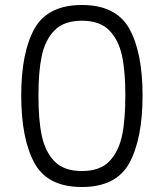

<svg xmlns="http://www.w3.org/2000/svg" viewBox="-20 -747 656 769"><path d="M65 -365C65 -365 65 -365 65 -365C65 -248 83 -158 118 -94C153 -30 216 2 308 2C308 2 308 2 308 2C399 2 463 -30 498 -94C533 -158 551 -248 551 -365C551 -365 551 -365 551 -365C551 -480 533 -569 498 -632C463 -695 399 -727 308 -727C308 -727 308 -727 308 -727C217 -727 153 -695 118 -632C83 -569 65 -480 65 -365ZM482 -365C482 -365 482 -365 482 -365C482 -301 478 -248 469 -205C460 -162 443 -127 418 -101C393 -75 356 -62 308 -62C308 -62 308 -62 308 -62C260 -62 223 -75 198 -101C173 -127 156 -162 147 -205C138 -248 134 -301 134 -365C134 -365 134 -365 134 -365C134 -427 138 -479 147 -522C156 -565 173 -599 198 -625C223 -651 260 -664 308 -664C308 -664 308 -664 308 -664C356 -664 393 -651 418 -625C443 -599 460 -565 469 -522C478 -479 482 -427 482 -365Z"/></svg>

Font: wox.body
Style: Regular
Weight: 500
Designer: Ninad Kale (Devanagari), Jonny Pinhorn (Latin)
Foundry: Indian Type Foundry
Version: ""